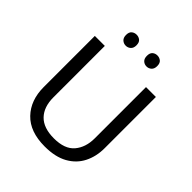

<svg xmlns="http://www.w3.org/2000/svg" viewBox="-246 -1060 1223 1223"><g transform="rotate(45 365.5 -449.0)"><path d="M640 -252Q640 -178 610 -118.5Q580 -59 518.5 -24.5Q457 10 362 10Q229 10 159.5 -62.5Q90 -135 90 -254V-714H180V-251Q180 -164 226.5 -116Q273 -68 367 -68Q464 -68 507.5 -119.5Q551 -171 551 -252V-714H640ZM226 -859Q226 -885 240 -896.5Q254 -908 273 -908Q292 -908 306 -896.5Q320 -885 320 -859Q320 -834 306 -821.5Q292 -809 273 -809Q254 -809 240 -821.5Q226 -834 226 -859ZM414 -859Q414 -885 427.5 -896.5Q441 -908 460 -908Q479 -908 493 -896.5Q507 -885 507 -859Q507 -834 493 -821.5Q479 -809 460 -809Q441 -809 427.5 -821.5Q414 -834 414 -859Z"/></g></svg>

Font: Noto Sans Javanese
Style: Regular
Weight: 400
Designer: Monotype Design Team
Foundry: Monotype Imaging Inc.
Version: Version 2.004